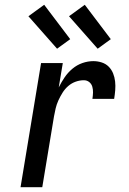

<svg xmlns="http://www.w3.org/2000/svg" viewBox="-20 -784 540 804"><path d="M66 0 152 -520H243L226 -418Q237 -440 250.5 -460Q264 -480 283 -496Q302 -512 325 -520Q348 -528 371 -528Q389 -528 406 -522.5Q423 -517 435 -505Q447 -493 453.5 -477Q460 -461 462 -443Q464 -425 462.5 -406.5Q461 -388 458 -370H367Q369 -383 369.5 -396Q370 -409 366.5 -421Q363 -433 353.5 -440.5Q344 -448 331 -448Q314 -448 297 -442Q280 -436 266 -424Q252 -412 242 -396Q232 -380 224.5 -363.5Q217 -347 213 -330Q209 -313 206 -296L157 0ZM389 -580 269 -716 335 -764 444 -620ZM219 -580 99 -716 165 -764 274 -620Z"/></svg>

Font: Iosevka Medium Oblique
Style: Regular
Weight: 500
Italic angle: -9°
Monospace: yes
Designer: Belleve Invis
Foundry: Belleve Invis
Version: Version 32.5.0; ttfautohint (v1.8.4)